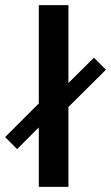

<svg xmlns="http://www.w3.org/2000/svg" viewBox="-49 -732 435 752"><path d="M103 0V-233L18 -148L-29 -195L103 -327V-712H219V-407L319 -506L366 -459L219 -313V0Z"/></svg>

Font: Mukta Mahee SemiBold
Style: Regular
Weight: 600
Designer: Shuchita Grover, Noopur Datye, Girish Dalvi, Yashodeep Gholap
Foundry: Ek Type
Version: Version 2.538;PS 1.000;hotconv 16.6.51;makeotf.lib2.5.65220;